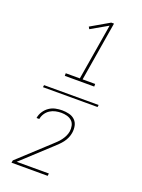

<svg xmlns="http://www.w3.org/2000/svg" viewBox="-184 -929 869 1177"><g transform="rotate(20 250.0 -340.0)"><path d="M173 -444V-461H265L326 -827L216 -764L208 -778L329 -848H347L283 -461H365V-444ZM71 -333 73 -347H429L427 -333ZM48 168 51 152 245 -27Q257 -38 269 -49.5Q281 -61 291 -74.5Q301 -88 308 -102.5Q315 -117 318 -133Q318 -133 318 -133Q318 -133 318 -133Q321 -152 317 -171Q313 -190 300 -202Q287 -214 268.5 -219Q250 -224 231 -224Q213 -224 194 -220Q175 -216 158.5 -205.5Q142 -195 131 -178.5Q120 -162 117 -144Q116 -143 116 -143Q116 -143 116 -142H98Q99 -143 99 -143.5Q99 -144 99 -144Q102 -165 115 -185Q128 -205 147 -218Q166 -231 188 -235.5Q210 -240 231 -240Q254 -240 276.5 -234.5Q299 -229 314.5 -214Q330 -199 334.5 -176.5Q339 -154 335 -130Q332 -113 325 -97Q318 -81 307 -66.5Q296 -52 283 -39.5Q270 -27 257 -15L76 152H286L284 168Z"/></g></svg>

Font: Iosevka SS04 Thin Oblique
Style: Regular
Weight: 100
Italic angle: -9°
Monospace: yes
Designer: Belleve Invis
Foundry: Belleve Invis
Version: Version 19.0.0; ttfautohint (v1.8.4)